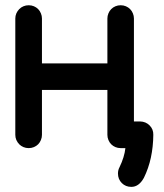

<svg xmlns="http://www.w3.org/2000/svg" viewBox="-20 -567 626 735"><path d="M441.9 0Q431.2 0 421.9 -3.9Q412.6 -7.8 405.8 -14.6Q398.9 -21.5 395 -31.2Q391.1 -40.5 391.1 -50.8V-222.7H140.6V-50.8Q140.6 -40.5 136.7 -31.2Q132.8 -21.5 126 -14.6Q119.1 -7.8 109.9 -3.9Q100.6 0 89.8 0Q79.1 0 69.8 -3.9Q60.5 -7.8 53.7 -14.6Q46.9 -21.5 42.5 -31.2Q38.6 -40.5 38.6 -50.8V-496.1Q38.6 -506.3 42.5 -515.6Q46.9 -525.4 53.7 -532.2Q60.5 -539.1 69.8 -543Q79.1 -546.9 89.8 -546.9Q100.6 -546.9 109.9 -543Q119.1 -539.1 126 -532.2Q132.8 -525.4 136.7 -515.6Q140.6 -506.3 140.6 -496.1V-324.2H391.1V-496.1Q391.1 -506.3 395 -515.6Q398.9 -525.4 405.8 -532.2Q412.6 -539.1 421.9 -543Q431.2 -546.9 441.9 -546.9Q452.6 -546.9 461.9 -543Q471.2 -539.1 478 -532.2Q484.9 -525.4 488.8 -515.6Q492.7 -506.3 492.7 -496.1V-102.1H516.1Q538.1 -101.6 552.7 -86.9Q567.4 -72.3 566.9 -50.8Q566.4 -4.9 557.6 36.1Q548.8 77.1 530.8 113.8Q511.7 148.4 482.9 148.4Q460.9 148.4 446.3 133.8Q431.6 119.1 431.6 97.2Q431.6 84 437.5 73.2Q456.5 33.7 460 0Z"/></svg>

Font: Comfortaa
Style: Bold
Weight: 700
Designer: Johan Aakerlund
Foundry: Johan Aakerlund
Version: Version 2.001; ttfautohint (v1.4.1)